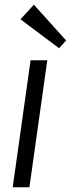

<svg xmlns="http://www.w3.org/2000/svg" viewBox="-20 -796 301 816"><path d="M181 -540 105 0H34L110 -540ZM261 -624 231 -591 67 -714 124 -776Z"/></svg>

Font: Pathway Extreme Condensed Light
Style: Italic
Weight: 300
Width: 3
Italic angle: -8°
Version: Version 1.001;gftools[0.9.26]